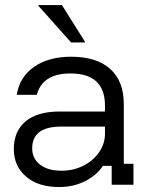

<svg xmlns="http://www.w3.org/2000/svg" viewBox="-20 -736 598 765"><path d="M215 9.2Q131.7 9.2 83.3 -32.9Q35 -75 35 -141.7Q35 -213.3 82.1 -252.5Q129.2 -291.7 218.3 -291.7H398.3V-315Q398.3 -443.3 260.8 -443.3Q149.2 -443.3 126.7 -358.3H46.7Q58.3 -430 116.3 -470Q174.2 -510 263.3 -510Q365 -510 419.2 -461.2Q473.3 -412.5 473.3 -320.8V-83.3H511.7V0H425V-75H390Q364.2 -36.7 318.3 -13.8Q272.5 9.2 215 9.2ZM225 -55.8Q272.5 -55.8 312.1 -75.8Q351.7 -95.8 375 -129.6Q398.3 -163.3 398.3 -204.2V-231.7H224.2Q108.3 -231.7 108.3 -145Q108.3 -104.2 139.6 -80Q170.8 -55.8 225 -55.8ZM263.3 -566.7 133.3 -712.5V-715.8H226.7L318.3 -570V-566.7Z"/></svg>

Font: Funnel Display Light
Style: Regular
Weight: 300
Designer: NORD ID, Kristian Moeller
Foundry: Dicotype
Version: Version 1.000